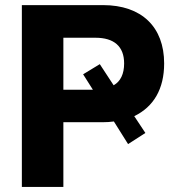

<svg xmlns="http://www.w3.org/2000/svg" viewBox="-20 -739 692 759"><path d="M230.5 0V-255.9H387.2C401.4 -255.9 416.5 -256.8 430.2 -258.8L486.3 -169.4L554.7 -213.4L510.7 -279.8C587.4 -316.9 628.9 -387.2 628.9 -488.3C628.9 -632.3 540 -718.8 387.2 -718.8H66.4V0ZM230.5 -589.8H357.4C430.2 -589.8 470.7 -556.2 470.7 -488.3C470.7 -446.8 456.5 -417 429.2 -401.9L374.5 -485.4L308.6 -445.3L347.2 -384.3H230.5Z"/></svg>

Font: Winston ExtraBold
Style: Regular
Weight: 800
Designer: Vernon Adams, Kim Jin-seong, David Berlow, Cristiano Sobral
Foundry: The Winston Project Authors
Version: Version 3.004